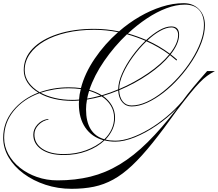

<svg xmlns="http://www.w3.org/2000/svg" viewBox="-138 -888 1369 1205"><path d="M586 -5Q631 -5 685 -24Q739 -43 796 -76.5Q853 -110 907.5 -155.5Q962 -201 1007 -254Q1036 -294 1075.5 -341.5Q1115 -389 1162 -442H1211Q1184 -428 1161.5 -411.5Q1139 -395 1114 -369Q1089 -343 1056 -302.5Q1023 -262 975 -199Q889 -78 820 8Q751 94 691 150.5Q631 207 572.5 239Q514 271 451 284Q388 297 311 297Q225 297 147.5 271.5Q70 246 10 201.5Q-50 157 -84 99Q-118 41 -118 -23Q-118 -119 -57.5 -193.5Q3 -268 103 -307Q60 -332 35.5 -368.5Q11 -405 11 -448Q11 -525 67 -583Q123 -641 223 -674Q323 -707 453 -707Q530 -707 609 -691Q670 -744 738 -783.5Q806 -823 876.5 -845.5Q947 -868 1015 -868Q1074 -868 1111 -830Q1148 -792 1148 -730Q1148 -679 1127 -622Q1106 -565 1069.5 -508Q1033 -451 986.5 -399Q940 -347 888.5 -307Q837 -267 785.5 -243.5Q734 -220 688 -220Q652 -220 629 -247Q606 -274 604 -320Q556 -300 508 -286Q544 -261 564 -226Q584 -191 584 -149Q584 -111 568 -76Q552 -41 524 -12Q552 -5 586 -5ZM970 -508Q950 -525 929 -542Q878 -479 793 -421Q708 -363 610 -322Q612 -277 632.5 -251.5Q653 -226 688 -226Q733 -226 783.5 -249Q834 -272 885 -312.5Q936 -353 982 -404Q1028 -455 1064 -511.5Q1100 -568 1121 -624.5Q1142 -681 1142 -730Q1142 -792 1111.5 -825.5Q1081 -859 1022 -859Q967 -859 906 -836Q845 -813 783.5 -772Q722 -731 665 -678Q724 -661 780 -637Q821 -675 862 -698.5Q903 -722 937 -722Q986 -722 986 -670Q986 -641 972 -609.5Q958 -578 933 -547Q954 -531 973 -514ZM938 -716Q906 -716 866 -693.5Q826 -671 787 -634Q864 -599 928 -551Q953 -582 966.5 -612Q980 -642 980 -670Q980 -690 968.5 -703Q957 -716 938 -716ZM17 -448Q17 -406 42 -370.5Q67 -335 111 -309Q152 -324 198 -332Q244 -340 294 -340Q334 -340 370 -335Q394 -428 456.5 -520Q519 -612 603 -686Q527 -701 453 -701Q359 -701 279 -682.5Q199 -664 140.5 -630Q82 -596 49.5 -549.5Q17 -503 17 -448ZM604 -328Q604 -372 628 -426.5Q652 -481 691 -535Q730 -589 775 -632Q719 -656 659 -673Q579 -597 516 -505.5Q453 -414 423 -324Q467 -311 501 -290Q552 -305 604 -327ZM781 -629Q736 -586 697 -532.5Q658 -479 634 -425.5Q610 -372 610 -329Q706 -370 790 -427.5Q874 -485 924 -546Q859 -594 781 -629ZM294 -334Q246 -334 201.5 -326.5Q157 -319 117 -306Q156 -285 207 -273Q258 -261 317 -261Q337 -261 358 -263Q360 -295 369 -329Q333 -334 294 -334ZM422 -318 420 -313Q413 -290 409 -269Q449 -276 492 -288Q461 -306 422 -318ZM-112 -23Q-112 31 -85.5 79.5Q-59 128 -12.5 165Q34 202 94.5 223Q155 244 223 244Q335 244 430 220.5Q525 197 613 144Q701 91 788.5 4.5Q876 -82 973 -208Q913 -147 844 -100Q775 -53 707.5 -26Q640 1 586 1Q550 1 518 -7Q474 35 407.5 60Q341 85 262 85Q174 85 122.5 50Q71 15 71 -43Q71 -78 97 -106.5Q123 -135 161 -141L169 -138Q131 -132 104.5 -105Q78 -78 78 -44Q78 12 127.5 45.5Q177 79 262 79Q338 79 402.5 55Q467 31 511 -8Q438 -28 397.5 -87Q357 -146 357 -236Q357 -246 358 -257Q336 -255 316 -255Q255 -255 202 -267.5Q149 -280 109 -303Q8 -266 -52 -192Q-112 -118 -112 -23ZM402 -202Q402 -48 517 -14Q546 -42 562 -76.5Q578 -111 578 -149Q578 -191 557.5 -225Q537 -259 500 -283Q452 -270 408 -263Q402 -231 402 -202Z"/></svg>

Font: Ballet 72pt
Style: Regular
Weight: 400
Designer: Maximiliano R. Sproviero
Foundry: Omnibus-Type
Version: Version 1.100; ttfautohint (v1.8.3)